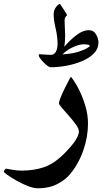

<svg xmlns="http://www.w3.org/2000/svg" viewBox="-91 -679 534 1002"><path d="M368.2 -34.2Q368.2 35.2 344.2 104.7Q320.3 174.3 275.4 229Q251 259.3 208 281.5Q165 303.7 107.4 303.7Q84 303.7 53.7 291.7Q23.4 279.8 -5.1 263.4Q-33.7 247.1 -52.5 233.6Q-71.3 220.2 -71.3 217.3Q-71.3 213.4 -66.4 207.3Q-61.5 201.2 -58.1 201.2Q-56.2 201.2 -30.5 206.3Q-4.9 211.4 22 211.4Q84.5 211.4 137 194.1Q189.5 176.8 242.2 124.5Q284.2 82.5 302.5 54Q320.8 25.4 320.8 7.3Q320.8 -6.8 305.2 -28.8Q289.6 -50.8 268.8 -74.2Q248 -97.7 232.4 -115.7Q216.8 -133.8 216.8 -139.6Q216.8 -148.9 225.6 -170.7Q234.4 -192.4 246.3 -216.8Q258.3 -241.2 267.8 -259Q277.3 -276.9 278.8 -278.8Q299.8 -253.4 320.3 -213.1Q340.8 -172.9 354.5 -126.2Q368.2 -79.6 368.2 -34.2ZM422.9 -457Q422.9 -424.8 399.4 -400.6Q376 -376.5 338.1 -360.4Q300.3 -344.2 257.1 -336.2Q213.9 -328.1 174.3 -328.1Q165 -328.1 149.9 -340.8Q134.8 -353.5 123 -368.4Q111.3 -383.3 111.3 -390.1Q111.3 -396 116.7 -396Q123 -396 141.6 -394.3Q160.2 -392.6 172.4 -392.6Q194.8 -392.6 203.1 -414.1Q206.5 -422.9 208 -431.9Q209.5 -440.9 209.5 -446.3Q209.5 -488.3 199.2 -531.2Q189 -574.2 189 -604Q189 -626 201.4 -642.3Q213.9 -658.7 221.2 -658.7Q222.2 -658.7 228 -649.9Q233.9 -641.1 241.2 -629.9Q248.5 -618.7 253.9 -609.6Q259.3 -600.6 259.3 -599.6Q253.9 -595.7 250 -589.1Q246.1 -582.5 246.1 -570.8Q246.1 -552.7 247.6 -530.5Q249 -508.3 249 -492.7Q249 -484.4 248 -467.5Q247.1 -450.7 244.6 -435.1Q275.4 -471.2 308.8 -496.3Q342.3 -521.5 371.6 -521.5Q397.9 -521.5 410.4 -499.5Q422.9 -477.5 422.9 -457ZM377.4 -438Q377.4 -444.3 367.2 -446Q356.9 -447.8 345.7 -447.8Q322.3 -447.8 289.8 -432.9Q257.3 -418 234.9 -395Q284.2 -398.4 315.7 -408.2Q347.2 -418 362.3 -427Q377.4 -436 377.4 -438Z"/></svg>

Font: Scheherazade New
Style: Bold
Weight: 700
Designer: SIL International
Foundry: SIL International
Version: Version 4.000